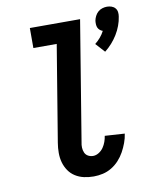

<svg xmlns="http://www.w3.org/2000/svg" viewBox="-87 -835 710 907"><g transform="rotate(-10 268.5 -381.5)"><path d="M444 -563 404 -607Q418 -618 430 -632Q442 -646 450 -662Q443 -664 436.5 -669.5Q430 -675 427 -682Q424 -689 423.5 -697.5Q423 -706 424 -715Q426 -726 431.5 -737Q437 -748 446 -756Q455 -764 466.5 -767.5Q478 -771 489 -771Q500 -771 510.5 -767.5Q521 -764 528 -756Q535 -748 536.5 -737Q538 -726 536 -715Q533 -694 525 -672.5Q517 -651 505 -631.5Q493 -612 477.5 -594.5Q462 -577 444 -563ZM289 8Q265 8 242.5 3Q220 -2 201 -14Q182 -26 169.5 -44.5Q157 -63 151 -84.5Q145 -106 145 -130Q145 -154 149 -178L225 -639H113V-735H354L260 -162Q257 -149 257.5 -136Q258 -123 263 -111.5Q268 -100 279 -94Q290 -88 303 -88Q317 -88 330.5 -96.5Q344 -105 352.5 -117.5Q361 -130 366 -144Q371 -158 373 -172L468 -166Q465 -144 457 -122.5Q449 -101 438 -81Q427 -61 411 -43.5Q395 -26 375 -14Q355 -2 333 3Q311 8 289 8Z"/></g></svg>

Font: Iosevka
Style: Bold Italic
Weight: 700
Italic angle: -9°
Monospace: yes
Designer: Belleve Invis
Foundry: Belleve Invis
Version: Version 32.5.0; ttfautohint (v1.8.4)